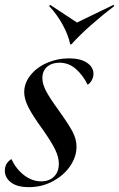

<svg xmlns="http://www.w3.org/2000/svg" viewBox="-41 -761 492 793"><path d="M244 -520Q291 -520 318 -502Q345 -484 345 -456Q345 -442 338 -429.5Q331 -417 321 -411Q302 -450 272.5 -476Q243 -502 205 -502Q173 -502 153.5 -485Q134 -468 134 -438Q134 -414 149.5 -384.5Q165 -355 203 -303Q243 -247 259 -216.5Q275 -186 275 -155Q275 -114 249 -75.5Q223 -37 177.5 -12.5Q132 12 78 12Q30 12 4.5 -7.5Q-21 -27 -21 -56Q-21 -87 6 -104Q26 -62 59 -37Q92 -12 129 -12Q162 -12 182 -31.5Q202 -51 202 -85Q202 -112 187 -143Q172 -174 137 -224Q94 -283 76.5 -317.5Q59 -352 59 -380Q59 -418 85 -450.5Q111 -483 153.5 -501.5Q196 -520 244 -520ZM254 -578H249Q241 -617 217.5 -659.5Q194 -702 162 -736L166 -741L277 -668L428 -741L431 -736Q382 -699 334.5 -657Q287 -615 254 -578Z"/></svg>

Font: Nyght Serif Italic
Style: Regular
Weight: 400
Italic angle: -16°
Designer: Maksym Kobuzan
Version: Version 0.410